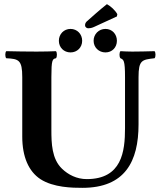

<svg xmlns="http://www.w3.org/2000/svg" viewBox="-20 -893 772 923"><path d="M227 -522C227 -605 232 -610 249 -613C255 -619 255 -641 249 -647C230 -646 192 -645 156 -645C99 -645 60 -646 10 -647C4 -641 4 -619 10 -613C70 -610 87 -605 87 -522V-236C87 -139 118 -69 174 -32C237 9 329 10 376 10C581 10 646 -117 646 -295V-522C646 -605 663 -606 723 -613C729 -619 729 -641 723 -647C674 -646 658 -645 616 -645C594 -645 578 -646 559 -647C553 -641 553 -619 559 -613C574 -606 581 -605 581 -522V-277C581 -165 566 -32 397 -32C349 -32 308 -53 278 -82C229 -129 227 -204 227 -269ZM430 -697C430 -665 455 -641 487 -641C519 -641 542 -665 542 -697C542 -729 519 -754 487 -754C455 -754 430 -729 430 -697ZM263 -697C263 -665 287 -641 319 -641C351 -641 375 -665 375 -697C375 -729 351 -754 319 -754C287 -754 263 -729 263 -697ZM494 -873C463 -849 413 -804 396 -789C389 -781 389 -776 389 -770C389 -763 397 -757 404 -757C411 -757 420 -758 431 -763L542 -814L544 -825C534 -843 513 -863 494 -873Z"/></svg>

Font: Libertinus Serif
Style: Bold
Weight: 700
Designer: Philipp H. Poll, Khaled Hosny
Foundry: Caleb Maclennan
Version: Version 7.050;RELEASE